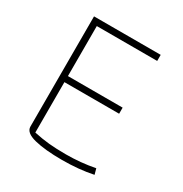

<svg xmlns="http://www.w3.org/2000/svg" viewBox="-148 -724 809 848"><g transform="rotate(30 256.5 -300.0)"><path d="M90 -48V-610H430V-579H122V-324H401V-293H122V-36Q164 -27 200.5 -23.5Q237 -20 287 -20Q362 -20 434 -34L442 -5Q370 10 284 10Q197 10 143.5 -3.5Q90 -17 90 -48Z"/></g></svg>

Font: Athiti ExtraLight
Style: Regular
Weight: 275
Designer: CadsonDemak Team
Foundry: CadsonDemak
Version: Version 1.033